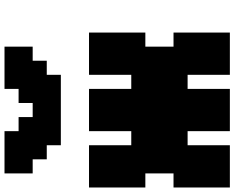

<svg xmlns="http://www.w3.org/2000/svg" viewBox="-114 -926 1040 852"><g transform="rotate(-90 406.0 -500.0)"><path d="M500 0H687.5V-250H625V-375H687.5V-625H500V-437.5H437.5V-625H250V-437.5H187.5V-625H0V-375H62.5V-250H0V0H187.5V-187.5H250V0H437.5V-187.5H500ZM187.5 -750H500V-812.5H562.5V-875H625V-1000H437.5V-937.5H375V-875H312.5V-937.5H250V-1000H62.5V-875H125V-812.5H187.5Z"/></g></svg>

Font: Faithful 32x
Style: Semibold
Weight: 400
Foundry: Faithful Resource Pack
Version: Version 1.0; January 27, 2023